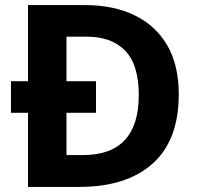

<svg xmlns="http://www.w3.org/2000/svg" viewBox="-20 -734 780 754"><path d="M313.6 -714Q426 -714 508.5 -674Q591.1 -634 636.5 -556.5Q682 -479 682 -364Q682 -183 579.3 -91.5Q476.6 0 292 0H90V-291H23V-415H90V-714ZM321 -590H241V-415H357V-291H241V-125H305Q525 -125 525 -360.4Q525 -479 472 -534.5Q419 -590 321 -590Z"/></svg>

Font: Noto Sans Balinese
Style: Regular
Weight: 400
Designer: Aditya Bayu, David Williams
Foundry: David Williams
Version: Version 2.003